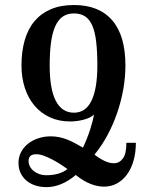

<svg xmlns="http://www.w3.org/2000/svg" viewBox="-20 -747 637 781"><path d="M532.7 -166Q532.7 -127 523.4 -94.2Q514.2 -61.5 497.1 -37.8Q480 -14.2 456.1 -1Q432.1 12.2 402.8 12.2Q377 12.2 348.1 1Q319.3 -10.3 288.1 -35.2Q258.8 -10.3 228.5 2Q198.2 14.2 169.4 14.2Q144.5 14.2 123.5 7.3Q102.5 0.5 87.4 -12.5Q72.3 -25.4 63.7 -43.5Q55.2 -61.5 55.2 -84Q55.2 -107.9 65.4 -127.7Q75.7 -147.5 93.5 -161.9Q111.3 -176.3 135.3 -184.3Q159.2 -192.4 186 -192.4Q203.6 -192.4 220 -189.2Q236.3 -186 252 -179.9Q267.6 -173.8 283.7 -165.3Q299.8 -156.7 317.4 -146.5Q335 -183.6 346.7 -220Q358.4 -256.3 362.3 -281.7Q355.5 -273.9 344 -268.6Q332.5 -263.2 319.1 -259.8Q305.7 -256.3 291.5 -254.6Q277.3 -252.9 265.1 -252.9Q219.7 -252.9 183.1 -269.8Q146.5 -286.6 120.8 -316.7Q95.2 -346.7 81.3 -388.7Q67.4 -430.7 67.4 -480.5Q67.4 -538.1 80.6 -583.7Q93.8 -629.4 120.6 -661.1Q147.5 -692.9 187.3 -709.7Q227.1 -726.6 280.8 -726.6Q382.8 -726.6 436.5 -664.3Q490.2 -602.1 490.2 -480.5Q490.2 -434.1 481.7 -385Q473.1 -335.9 456.8 -288.3Q440.4 -240.7 417 -197Q393.6 -153.3 364.3 -118.2Q385.3 -101.6 405.5 -92.3Q425.8 -83 442.9 -83Q465.3 -83 479.7 -102.1Q494.1 -121.1 494.1 -166ZM376 -480.5Q376 -536.1 371.3 -576.4Q366.7 -616.7 355.7 -642.3Q344.7 -668 326.4 -680.2Q308.1 -692.4 280.8 -692.4Q253.4 -692.4 234.6 -679Q215.8 -665.5 204.1 -638.7Q192.4 -611.8 187.3 -572.3Q182.1 -532.7 182.1 -480.5Q182.1 -384.8 207 -336.7Q231.9 -288.6 280.8 -288.6Q328.6 -288.6 352.3 -337.6Q376 -386.7 376 -480.5ZM167 -34.2Q223.6 -34.2 254.4 -59.6Q241.7 -68.4 225.6 -78.9Q209.5 -89.4 192.1 -98.4Q174.8 -107.4 158.2 -113.5Q141.6 -119.6 127.9 -119.6Q96.2 -119.6 96.2 -92.8Q96.2 -80.1 102.1 -69.3Q107.9 -58.6 117.9 -50.8Q127.9 -43 140.6 -38.6Q153.3 -34.2 167 -34.2Z"/></svg>

Font: Arian Grqi
Style: Italic
Weight: 400
Italic angle: -15°
Designer: Ruben Hakobyan (Tarumian)
Foundry: Ruben Hakobyan (Tarumian)
Version: Version 1.002